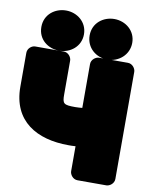

<svg xmlns="http://www.w3.org/2000/svg" viewBox="-89 -829 730 932"><g transform="rotate(10 276.5 -363.0)"><path d="M285 -310C228 -310 222 -315 222 -361V-528C222 -544 207 -566 184 -566H43C27 -566 6 -551 6 -528V-361C6 -191 129 -122 285 -122C297 -122 307 -122 320 -123V0C320 16 335 38 358 38H500C516 38 538 23 538 0V-528C538 -544 523 -566 500 -566H358C342 -566 320 -551 320 -528V-312C310 -311 298 -310 285 -310ZM161 -566C215 -566 266 -604 266 -665C266 -725 216 -764 161 -764C107 -764 56 -727 56 -665C56 -602 107 -566 161 -566ZM399 -564C454 -564 504 -605 504 -665C504 -725 454 -764 399 -764C345 -764 294 -727 294 -665C294 -604 343 -564 399 -564Z"/></g></svg>

Font: Asimov Print
Style: E
Weight: 500
Designer: Google
Version: Version 2.000980; 2014